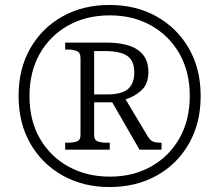

<svg xmlns="http://www.w3.org/2000/svg" viewBox="-20 -745 885 775"><path d="M422 10Q316 10 233 -36.5Q150 -83 102.5 -165.5Q55 -248 55 -358Q55 -467 102 -549.5Q149 -632 232 -678.5Q315 -725 422 -725Q529 -725 612 -678.5Q695 -632 742.5 -549.5Q790 -467 790 -357Q790 -248 742.5 -165Q695 -82 612 -36Q529 10 422 10ZM423 -32Q518 -32 591 -73.5Q664 -115 705 -188Q746 -261 746 -358Q746 -455 704.5 -528Q663 -601 590 -642Q517 -683 423 -683Q328 -683 255 -642Q182 -601 140.5 -528Q99 -455 99 -357Q99 -258 141.5 -185Q184 -112 257.5 -72Q331 -32 423 -32ZM243 -141V-169H256Q275 -169 290 -174Q305 -179 305 -200V-510Q305 -533 290 -539Q275 -545 256 -545H243V-573H409Q579 -573 579 -455Q579 -406 551 -380.5Q523 -355 487 -344L576 -195Q586 -179 596.5 -174Q607 -169 632 -169V-141H543L433 -332H360V-200Q360 -179 375 -174Q390 -169 409 -169H423V-141ZM414 -364Q472 -364 497 -386Q522 -408 522 -452Q522 -500 493.5 -519.5Q465 -539 402 -539H360V-364Z"/></svg>

Font: Noto Serif Sinhala Light
Style: Regular
Weight: 300
Designer: Jelle Bosma - Monotype Design Team
Foundry: Monotype Imaging Inc.
Version: Version 2.007; ttfautohint (v1.8.4.7-5d5b)